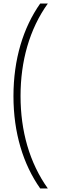

<svg xmlns="http://www.w3.org/2000/svg" viewBox="-20 -820 320 1084"><path d="M56 -277C56 -70 111 108 207 244H250C146 98 96 -81 96 -278C96 -474 146 -655 250 -800H207C111 -664 56 -485 56 -277Z"/></svg>

Font: Noto Sans Malayalam ExtraLight
Style: Regular
Weight: 200
Designer: Jelle Bosma - Monotype Design Team
Foundry: Monotype Imaging Inc.
Version: Version 2.104